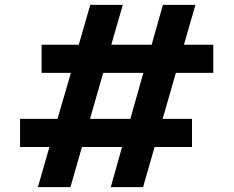

<svg xmlns="http://www.w3.org/2000/svg" viewBox="-20 -765 955 785"><path d="M182 -164H62V-279H215L270 -467H150V-582H302L349 -745H482L435 -582H600L646 -745H779L732 -582H852V-467H699L645 -279H765V-164H612L565 0H433L479 -164H315L268 0H135ZM513 -279 566 -467H402L348 -279Z"/></svg>

Font: Eudoxus Sans
Style: Bold
Weight: 700
Designer: Stijn de Vries
Foundry: tokotype
Version: Version 2.005